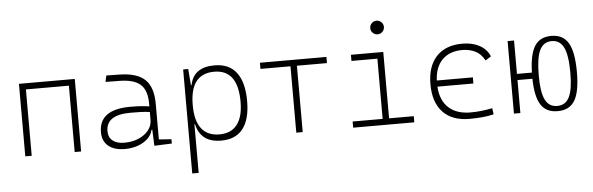

<svg xmlns="http://www.w3.org/2000/svg" viewBox="-56 -942 4214 1365"><g transform="rotate(-5 2051.0 -259.0)"><path d="M446.3 0V-473.6H139.6V0H93.8V-517.6H492.2V0Z M1014.6 4.9 1009.8 -109.4H1003.9Q996.6 -75.2 969 -48.3Q941.4 -21.5 898.9 -5.9Q856.4 9.8 804.7 9.8Q728 9.8 686.3 -25.4Q644.5 -60.5 644.5 -124Q644.5 -286.1 868.2 -286.1Q906.2 -286.1 941.2 -283.9Q976.1 -281.7 1003.4 -276.9V-297.9Q1003.4 -391.1 957.8 -432.9Q912.1 -474.6 810.5 -476.1L708 -477.5L717.8 -522.5L810.5 -521Q936.5 -519 993.4 -464.6Q1050.3 -410.2 1050.3 -291.5V-37.1L1139.6 -30.8V0ZM1003.4 -236.8Q972.7 -241.7 935.8 -242.7Q898.9 -243.7 865.7 -243.7Q691.4 -243.7 691.4 -127.4Q691.4 -83 721.2 -59.1Q751 -35.2 804.7 -35.2Q861.3 -35.2 906.2 -54.4Q951.2 -73.7 977.3 -106.7Q1003.4 -139.6 1003.4 -181.2Z M1265.6 224.6V-517.6H1301.8L1311 -401.4H1315.4Q1339.8 -527.3 1489.7 -527.3Q1593.3 -527.3 1646.2 -458Q1699.2 -388.7 1699.2 -253.9Q1699.2 -124 1647 -57.1Q1594.7 9.8 1492.7 9.8Q1414.1 9.8 1371.3 -25.6Q1328.6 -61 1315.9 -122.1H1311.5V224.6ZM1311.5 -255.9Q1311.5 -147 1355 -91.1Q1398.4 -35.2 1482.9 -35.2Q1566.4 -35.2 1609.4 -90.8Q1652.3 -146.5 1652.3 -253.9Q1652.3 -482.4 1483.9 -482.4Q1311.5 -482.4 1311.5 -261.2Z M2027.8 0V-473.6H1813.5V-517.6H2288.1V-473.6H2073.7V0Z M2433.6 0V-43.9H2647.9V-473.6H2462.9V-517.6H2693.8V-43.9H2870.1V0ZM2665 -646Q2645 -646 2630.6 -660.2Q2616.2 -674.3 2616.2 -694.3Q2616.2 -714.4 2630.6 -728.8Q2645 -743.2 2665 -743.2Q2685.1 -743.2 2699.5 -728.8Q2713.9 -714.4 2713.9 -694.3Q2713.9 -674.3 2699.5 -660.2Q2685.1 -646 2665 -646Z M3262.7 9.8Q3140.6 9.8 3074.2 -59.8Q3007.8 -129.4 3007.8 -259.8Q3007.8 -386.7 3073 -457Q3138.2 -527.3 3258.8 -527.3Q3330.1 -527.3 3381.1 -499.3Q3432.1 -471.2 3453.6 -419.9L3413.1 -394Q3386.7 -443.4 3345.5 -462.9Q3304.2 -482.4 3254.9 -482.4Q3164.1 -482.4 3111.8 -430.4Q3059.6 -378.4 3055.2 -282.2H3312.5V-238.3H3055.7Q3062 -139.2 3118.7 -87.2Q3175.3 -35.2 3274.4 -35.2Q3314.5 -35.2 3353.8 -39.6Q3393.1 -43.9 3430.7 -51.8L3436.5 -7.3Q3394.5 2.9 3350.1 6.3Q3305.7 9.8 3262.7 9.8Z M3893.1 9.8Q3811.5 9.8 3773.7 -48.3Q3735.8 -106.4 3733.4 -235.4H3627V0H3581.1V-517.6H3627V-279.3H3733.9Q3736.8 -409.7 3774.7 -468.5Q3812.5 -527.3 3893.1 -527.3Q3977.5 -527.3 4015.1 -462.6Q4052.7 -397.9 4052.7 -253.9Q4052.7 -115.2 4015.1 -52.7Q3977.5 9.8 3893.1 9.8ZM3893.1 -27.3Q3952.1 -27.3 3979 -81.1Q4005.9 -134.8 4005.9 -253.9Q4005.9 -378.4 3979 -434.3Q3952.1 -490.2 3893.1 -490.2Q3834 -490.2 3807.1 -434.3Q3780.3 -378.4 3780.3 -253.9Q3780.3 -134.8 3807.1 -81.1Q3834 -27.3 3893.1 -27.3Z"/></g></svg>

Font: Cascadia Code NF ExtraLight
Style: Regular
Weight: 200
Monospace: yes
Designer: Aaron Bell
Foundry: Saja Typeworks
Version: Version 2404.023; ttfautohint (v1.8.4)